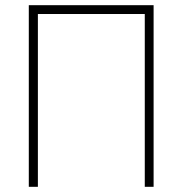

<svg xmlns="http://www.w3.org/2000/svg" viewBox="-20 -720 703 740"><path d="M91 0V-700H572V0H538V-666H126V0Z"/></svg>

Font: Zen Kaku Gothic Antique Light
Style: Regular
Weight: 300
Designer: Yoshimichi Ohira
Foundry: Positype
Version: Version 1.001